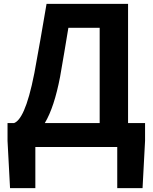

<svg xmlns="http://www.w3.org/2000/svg" viewBox="-20 -761 790 994"><path d="M291 -363C309 -463 317 -517 334 -617H496V-124H212C245 -179 271 -259 291 -363ZM163 0H587V213H718L731 -32V-124H643V-741H221C196 -595 183 -518 158 -383C122 -199 85 -136 53 -124H19V-32L32 213H163Z"/></svg>

Font: Source Han Sans CN
Style: Bold
Weight: 700
Designer: Ryoko NISHIZUKA 西塚涼子 (kana, bopomofo & ideographs); Paul D. Hunt (Latin, Greek & Cyrillic); Sandoll Communications 산돌커뮤니
Foundry: Adobe
Version: Version 2.001;hotconv 1.0.107;makeotfexe 2.5.65593